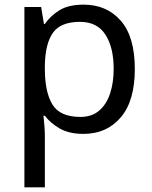

<svg xmlns="http://www.w3.org/2000/svg" viewBox="-20 -566 655 826"><path d="M340 -546Q439 -546 499.5 -477Q560 -408 560 -269Q560 -132 499.5 -61Q439 10 339 10Q277 10 236.5 -13.5Q196 -37 173 -68H167Q169 -51 171 -25Q173 1 173 20V240H85V-536H157L169 -463H173Q197 -498 236 -522Q275 -546 340 -546ZM324 -472Q242 -472 208.5 -426Q175 -380 173 -286V-269Q173 -170 205.5 -116.5Q238 -63 326 -63Q375 -63 406.5 -90Q438 -117 453.5 -163.5Q469 -210 469 -270Q469 -362 433.5 -417Q398 -472 324 -472Z"/></svg>

Font: Noto Sans Old South Arabian
Style: Regular
Weight: 400
Designer: Monotype Design Team
Foundry: Monotype Imaging Inc.
Version: Version 2.001; ttfautohint (v1.8.4.7-5d5b)